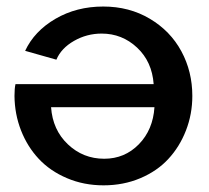

<svg xmlns="http://www.w3.org/2000/svg" viewBox="-20 -552 635 582"><path d="M23.9 -261.2Q23.9 -283.7 26.9 -296.9H445.8Q440.9 -365.2 395.5 -407.7Q350.1 -450.2 288.1 -450.2Q243.2 -450.2 204.3 -428Q165.5 -405.8 150.9 -371.1L56.2 -397.9Q84 -457.5 147.9 -494.9Q211.9 -532.2 293 -532.2Q372.1 -532.2 434.3 -495.1Q496.6 -458 529.8 -396.5Q563 -335 563 -261.2Q563 -206.1 543.7 -156.5Q524.4 -106.9 490.2 -70.1Q456.1 -33.2 405 -11.7Q354 9.8 293.9 9.8Q233.9 9.8 182.9 -12Q131.8 -33.7 97.4 -70.6Q63 -107.4 43.7 -156.7Q24.4 -206.1 23.9 -261.2ZM295.9 -70.8Q357.9 -70.8 400.9 -114.7Q443.8 -158.7 448.2 -227.1H134.8Q139.6 -158.2 185.8 -114.5Q231.9 -70.8 295.9 -70.8Z"/></svg>

Font: Rawline SemiBold
Style: Regular
Weight: 600
Designer: Matt McInerney, Pablo Impallari, Rodrigo Fuenzalida
Foundry: Matt McInerney, Pablo Impallari, Rodrigo Fuenzalida
Version: Version 4.020;PS 004.020;hotconv 1.0.88;makeotf.lib2.5.64775